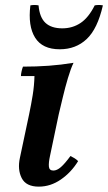

<svg xmlns="http://www.w3.org/2000/svg" viewBox="-20 -716 423 752"><path d="M132 15Q82 15 65 -18.5Q48 -52 58 -98L94 -268Q102 -306 108 -343Q114 -380 115 -418H62Q62 -425 64.5 -436.5Q67 -448 70 -455Q123 -455 171 -458.5Q219 -462 268 -470Q257 -447 246 -410Q235 -373 226 -335Q217 -297 210 -268L176 -106Q170 -79 171.5 -63.5Q173 -48 189 -48Q203 -48 218.5 -61.5Q234 -75 256 -105Q264 -101 271.5 -96.5Q279 -92 286 -85Q259 -41 218.5 -13Q178 15 132 15ZM351 -695Q367 -698 383 -695Q362 -603 319.5 -563Q277 -523 214 -523Q146 -523 117.5 -568.5Q89 -614 99 -695Q115 -698 131 -695Q135 -648 158 -626.5Q181 -605 224 -605Q264 -605 295.5 -626Q327 -647 351 -695Z"/></svg>

Font: Poltawski Nowy SemiBold
Style: Italic
Weight: 600
Italic angle: -12°
Version: Version 1.001;gftools[0.9.25]